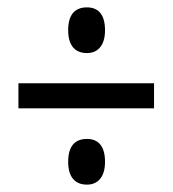

<svg xmlns="http://www.w3.org/2000/svg" viewBox="-20 -613 470 521"><path d="M216 -469C245 -469 265 -489 265 -531C265 -572 248 -593 216 -593C182 -593 165 -572 165 -531C165 -490 183 -469 216 -469ZM30 -319H398V-387H30ZM216 -112C245 -112 265 -132 265 -174C265 -215 248 -236 216 -236C182 -236 165 -215 165 -174C165 -133 183 -112 216 -112Z"/></svg>

Font: Noto Sans Arabic UI XCn
Style: Regular
Weight: 400
Width: 2
Designer: Monotype Design Team, Nadine Chahine and Nizar Qandah
Foundry: Monotype Imaging Inc.
Version: Version 2.010